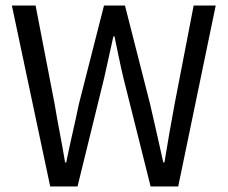

<svg xmlns="http://www.w3.org/2000/svg" viewBox="-20 -676 826 696"><path d="M162 0 23 -656H109L178 -299Q187 -245 197 -193Q207 -141 216 -87H220Q231 -141 243 -193.5Q255 -246 266 -299L357 -656H433L524 -299Q536 -247 548 -194Q560 -141 572 -87H576Q585 -141 594 -193.5Q603 -246 613 -299L682 -656H762L626 0H526L427 -395Q418 -433 410.5 -469.5Q403 -506 395 -544H391Q383 -506 374.5 -469.5Q366 -433 358 -395L261 0Z"/></svg>

Font: Processing Sans Pro
Style: Regular
Weight: 400
Designer: Paul D. Hunt
Foundry: Adobe Systems Incorporated
Version: Version 2.020;PS 2.000;hotconv 1.0.86;makeotf.lib2.5.63406